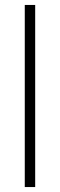

<svg xmlns="http://www.w3.org/2000/svg" viewBox="-20 -755 242 775"><path d="M80 0V-735H122V0Z"/></svg>

Font: Manrope
Style: Regular
Weight: 400
Designer: Mikhail Sharanda
Foundry: Mikhail Sharanda
Version: Version 4.503